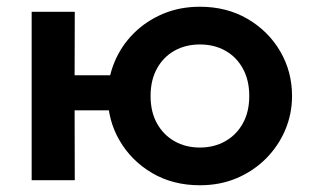

<svg xmlns="http://www.w3.org/2000/svg" viewBox="-20 -535 918 570"><path d="M74 0V-500H202L201.5 -311.5H367.5V-207.5H201.5L202 0ZM573.5 15Q493.5 15 431.8 -21.2Q370 -57.5 335 -117.8Q300 -178 300 -250Q300 -303 320 -351Q340 -399 376.8 -435.8Q413.5 -472.5 463.5 -493.8Q513.5 -515 573.5 -515Q653 -515 714.8 -479Q776.5 -443 811.8 -382.8Q847 -322.5 847 -250Q847 -197 826.8 -149.2Q806.5 -101.5 769.8 -64.5Q733 -27.5 683.2 -6.2Q633.5 15 573.5 15ZM573.5 -97Q615.5 -97 648.8 -115.8Q682 -134.5 701 -168.8Q720 -203 720 -250Q720 -297 701 -331.5Q682 -366 649 -384.5Q616 -403 573.5 -403Q531 -403 498 -384.5Q465 -366 446 -331.5Q427 -297 427 -250Q427 -203 446 -168.8Q465 -134.5 498 -115.8Q531 -97 573.5 -97Z"/></svg>

Font: Geologica Medium
Style: Regular
Weight: 500
Designer: Sindre Bremnes, Frode Helland
Foundry: Monokrom Skriftforlag AS
Version: Version 1.010;gftools[0.9.28]